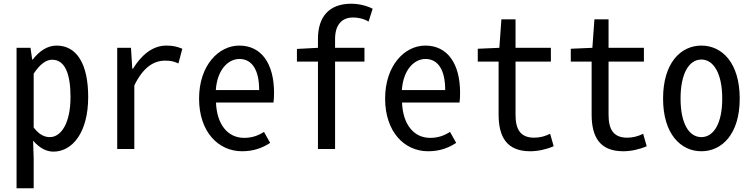

<svg xmlns="http://www.w3.org/2000/svg" viewBox="-20 -801 4040 1032"><path d="M69 211H161V49L158 -45C194 -3 232 14 267 14C368 14 454 -87 454 -280C454 -455 394 -556 284 -556C234 -556 191 -526 156 -481H153L144 -544H69ZM248 -64C224 -64 193 -73 161 -116V-405C196 -458 229 -480 260 -480C330 -480 359 -403 359 -279C359 -140 309 -64 248 -64Z M610 0H702V-342C749 -438 805 -475 867 -475C896 -475 913 -472 939 -460L960 -539C932 -550 912 -556 874 -556C800 -556 740 -505 695 -432H691L684 -544H610Z M1281 12C1345 12 1392 -7 1432 -33L1399 -92C1367 -72 1335 -60 1292 -60C1203 -60 1145 -134 1141 -250H1450C1452 -263 1453 -283 1453 -302C1453 -458 1386 -556 1266 -556C1154 -556 1050 -448 1050 -271C1050 -93 1153 12 1281 12ZM1140 -317C1147 -423 1204 -484 1267 -484C1334 -484 1373 -426 1373 -317Z M1576 -470H1689V0H1781V-470H1939V-544H1781V-591C1781 -665 1815 -707 1878 -707C1904 -707 1935 -701 1961 -685L1983 -754C1955 -769 1911 -781 1868 -781C1748 -781 1689 -710 1689 -592V-544L1576 -538Z M2281 12C2345 12 2392 -7 2432 -33L2399 -92C2367 -72 2335 -60 2292 -60C2203 -60 2145 -134 2141 -250H2450C2452 -263 2453 -283 2453 -302C2453 -458 2386 -556 2266 -556C2154 -556 2050 -448 2050 -271C2050 -93 2153 12 2281 12ZM2140 -317C2147 -423 2204 -484 2267 -484C2334 -484 2373 -426 2373 -317Z M2830 12C2871 12 2917 2 2956 -15L2937 -82C2909 -68 2881 -61 2851 -61C2777 -61 2751 -106 2751 -184V-470H2941V-544H2751V-697H2675L2664 -544L2548 -539V-470H2660V-186C2660 -67 2702 12 2830 12Z M3330 12C3371 12 3417 2 3456 -15L3437 -82C3409 -68 3381 -61 3351 -61C3277 -61 3251 -106 3251 -184V-470H3441V-544H3251V-697H3175L3164 -544L3048 -539V-470H3160V-186C3160 -67 3202 12 3330 12Z M3750 12C3861 12 3956 -81 3956 -271C3956 -463 3861 -556 3750 -556C3639 -556 3544 -463 3544 -271C3544 -81 3639 12 3750 12ZM3750 -64C3684 -64 3638 -136 3638 -271C3638 -407 3684 -481 3750 -481C3815 -481 3862 -407 3862 -271C3862 -136 3815 -64 3750 -64Z"/></svg>

Font: Noto Sans Mono CJK HK
Style: Regular
Weight: 400
Designer: Ryoko NISHIZUKA 西塚涼子 (kana, bopomofo & ideographs); Paul D. Hunt (Latin, Greek & Cyrillic); Sandoll Communications 산돌커뮤니
Foundry: Adobe
Version: Version 2.004;hotconv 1.0.118;makeotfexe 2.5.65603